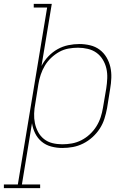

<svg xmlns="http://www.w3.org/2000/svg" viewBox="-74 -755 694 990"><path d="M-54 215V196H18L169 -716H100V-735H193L140 -415Q154 -442 175.5 -464.5Q197 -487 223 -501.5Q249 -516 278 -522Q307 -528 335 -528Q363 -528 390.5 -521.5Q418 -515 439.5 -499Q461 -483 475 -459.5Q489 -436 495 -409.5Q501 -383 500 -354Q499 -325 494 -297L478 -197Q473 -170 464.5 -143Q456 -116 440.5 -92Q425 -68 403 -48Q381 -28 355 -15Q329 -2 302 3Q275 8 247 8Q218 8 190 0.5Q162 -7 141 -24.5Q120 -42 107.5 -67Q95 -92 91 -120L39 196H133V215ZM247 -11Q272 -11 297 -15.5Q322 -20 345.5 -32Q369 -44 389 -62.5Q409 -81 423 -103.5Q437 -126 445 -150.5Q453 -175 457 -200L474 -300Q478 -326 479 -352Q480 -378 474.5 -402Q469 -426 456 -447.5Q443 -469 423.5 -483Q404 -497 379 -503Q354 -509 328 -509Q304 -509 279 -504.5Q254 -500 231.5 -487.5Q209 -475 189.5 -456.5Q170 -438 157 -416Q144 -394 136 -370Q128 -346 124 -321L108 -221Q103 -196 102 -170Q101 -144 106 -120Q111 -96 122.5 -74.5Q134 -53 153 -38Q172 -23 196.5 -17Q221 -11 247 -11Z"/></svg>

Font: Iosevka Etoile Thin Oblique
Style: Regular
Weight: 100
Italic angle: -9°
Designer: Belleve Invis
Foundry: Belleve Invis
Version: Version 15.5.2; ttfautohint (v1.8.4)